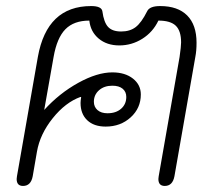

<svg xmlns="http://www.w3.org/2000/svg" viewBox="-20 -604 711 634"><path d="M35 -13 36 -22 105 -416Q135 -584 281 -584Q315 -584 318 -567Q323 -530 337 -515Q351 -500 380 -500Q409 -500 428 -514.5Q447 -529 466 -567Q474 -584 509 -584Q567 -584 598 -553Q629 -522 629 -463Q629 -436 625 -416L556 -22Q550 10 524 10Q503 10 503 -13L504 -22L573 -416Q578 -451 578 -464Q578 -502 560.5 -519Q543 -536 503 -536Q485 -498 450 -476Q415 -454 374 -454Q333 -454 306 -476.5Q279 -499 275 -536Q224 -536 196 -507.5Q168 -479 157 -416L126 -241Q176 -296 238.5 -330.5Q301 -365 351 -365Q393 -365 419 -344.5Q445 -324 445 -292Q445 -247 411.5 -216.5Q378 -186 329 -186Q290 -186 268 -207Q246 -228 246 -264Q246 -271 248 -283L246 -284Q196 -266 154 -213.5Q112 -161 102 -103L88 -22Q82 10 56 10Q35 10 35 -13ZM397 -284Q397 -301 385 -311Q373 -321 351 -321Q324 -321 307 -306Q290 -291 290 -268Q290 -251 302 -240.5Q314 -230 335 -230Q363 -230 380 -245Q397 -260 397 -284Z"/></svg>

Font: Kodchasan ExtraLight
Style: Italic
Weight: 275
Italic angle: -10°
Version: Version 1.000; ttfautohint (v1.6)